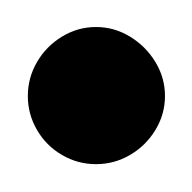

<svg xmlns="http://www.w3.org/2000/svg" viewBox="-20 -1030 140 140"><path d="M0.3 -960Q0.3 -946.7 7 -935.2Q13.7 -923.7 25.2 -917Q36.7 -910.3 50 -910.3Q63.3 -910.3 74.8 -917Q86.3 -923.7 93.3 -935.2Q100.3 -946.7 100.3 -960Q100.3 -973.3 93.3 -984.8Q86.3 -996.3 74.8 -1003.3Q63.3 -1010.3 50 -1010.3Q36.7 -1010.3 25.2 -1003.3Q13.7 -996.3 7 -984.8Q0.3 -973.3 0.3 -960Z"/></svg>

Font: Linefont Thin
Style: Regular
Weight: 100
Monospace: yes
Version: Version 3.002;gftools[0.9.33]